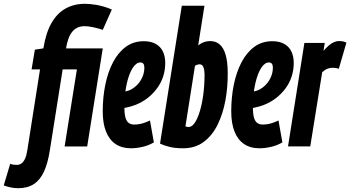

<svg xmlns="http://www.w3.org/2000/svg" viewBox="-141 -770 1843 1010"><path d="M-45.4 220Q-82.5 220 -121.4 205.3L-87.3 91.7Q-76 95.7 -67.9 96.5Q-59.8 97.3 -53 97.3Q-37.6 97.3 -26.7 88.7Q-15.9 80.1 -8.4 62.7Q-0.9 45.4 3 18.4L69.5 -404.8H25.1L42.5 -508.8L87.2 -515.5Q100.1 -596.4 129.4 -648.1Q158.7 -699.8 203.5 -724.9Q248.3 -750 305.9 -750Q316.5 -750 331.9 -748.8Q347.2 -747.6 366.4 -744.3Q385.5 -741 406.1 -734.9Q426.6 -728.9 447.3 -719.9L399.7 -613Q397.9 -613.9 381.3 -618.7Q364.6 -623.6 343.1 -627.9Q321.5 -632.3 304.3 -632.3Q263.6 -632.3 239.9 -604.1Q216.1 -576 206.3 -515.5H399.6L317.7 0.3H198.9L263.5 -404.8H188.6L121.1 21.3Q110.6 88.2 90.5 132.4Q70.3 176.6 37.1 198.3Q3.8 220 -45.4 220Z M489.6 -284.8Q503.6 -285.2 520.5 -289.2Q537.4 -293.2 549.4 -299.6Q581.2 -317.4 599.6 -348.1Q618 -378.8 618.4 -411.6Q618.4 -428.6 612.9 -435Q607.4 -441.4 597.8 -441.4Q576.4 -441.8 557.6 -413.5Q538.8 -385.2 526.5 -333.1Q514.2 -281 513.4 -210.2Q513 -172.6 518.9 -151.8Q524.8 -131 536.6 -122.9Q548.4 -114.8 564.4 -114.8Q576.8 -114.8 589.9 -116.8Q603 -118.8 617.6 -123.8Q632.2 -128.8 648 -136.2L668.4 -21Q641.2 -4.8 608.7 2.6Q576.2 10 547.8 10Q499.6 10 466.5 -12.6Q433.4 -35.2 416.4 -78.6Q399.4 -122 399.4 -184.2Q399.4 -258 413 -324.6Q426.6 -391.2 453.7 -442.8Q480.8 -494.4 521.1 -523.8Q561.4 -553.2 615 -553.2Q654 -553.2 679.1 -538.6Q704.2 -524 716.2 -498.4Q728.2 -472.8 728.2 -439.2Q728.2 -363 684.4 -304.3Q640.6 -245.6 571.6 -218.2Q547.4 -209 520.8 -203.5Q494.2 -198 466.8 -197.6Z M934.5 -740 901.6 -531.4Q917.3 -543.6 932.7 -548.8Q948.1 -554 964.1 -554Q994.3 -554 1014.8 -536.2Q1035.3 -518.4 1046.1 -481.2Q1056.9 -443.9 1056.9 -385.2Q1057.6 -312 1044.7 -241.7Q1031.8 -171.4 1003.9 -114.4Q975.9 -57.4 931 -23.7Q886.1 10 822.1 10Q779.1 10 749.5 2.3Q719.9 -5.4 700.8 -14.5L815.4 -740ZM908.9 -431.7Q904.3 -431.7 896.8 -429.5Q889.3 -427.4 884.6 -423.6L834.5 -105.2Q838.3 -103.3 842.8 -102.6Q847.2 -101.8 850.9 -101.8Q868.6 -101.8 883.8 -124.4Q898.9 -147 910.7 -186.4Q922.4 -225.7 928.7 -275Q935 -324.3 935 -378Q935 -400.4 929.3 -416Q923.6 -431.7 908.9 -431.7Z M1165.6 -284.8Q1179.6 -285.2 1196.5 -289.2Q1213.4 -293.2 1225.4 -299.6Q1257.2 -317.4 1275.6 -348.1Q1294 -378.8 1294.4 -411.6Q1294.4 -428.6 1288.9 -435Q1283.4 -441.4 1273.8 -441.4Q1252.4 -441.8 1233.6 -413.5Q1214.8 -385.2 1202.5 -333.1Q1190.2 -281 1189.4 -210.2Q1189 -172.6 1194.9 -151.8Q1200.8 -131 1212.6 -122.9Q1224.4 -114.8 1240.4 -114.8Q1252.8 -114.8 1265.9 -116.8Q1279 -118.8 1293.6 -123.8Q1308.2 -128.8 1324 -136.2L1344.4 -21Q1317.2 -4.8 1284.7 2.6Q1252.2 10 1223.8 10Q1175.6 10 1142.5 -12.6Q1109.4 -35.2 1092.4 -78.6Q1075.4 -122 1075.4 -184.2Q1075.4 -258 1089 -324.6Q1102.6 -391.2 1129.7 -442.8Q1156.8 -494.4 1197.1 -523.8Q1237.4 -553.2 1291 -553.2Q1330 -553.2 1355.1 -538.6Q1380.2 -524 1392.2 -498.4Q1404.2 -472.8 1404.2 -439.2Q1404.2 -363 1360.4 -304.3Q1316.6 -245.6 1247.6 -218.2Q1223.4 -209 1196.8 -203.5Q1170.2 -198 1142.8 -197.6Z M1567.4 -544 1560.7 -502.6Q1576.2 -520.5 1589.9 -531.8Q1603.5 -543 1616.4 -548.5Q1629.3 -554 1641.5 -554Q1652.5 -554 1661.7 -552.5Q1670.8 -551 1681.2 -545.6L1641.3 -408.2Q1633 -411.2 1623.5 -412.3Q1613.9 -413.5 1607.7 -413.5Q1594.7 -413.5 1581.8 -408.5Q1568.8 -403.5 1553.9 -390.2L1491.1 0H1374.1L1460.2 -544Z"/></svg>

Font: Georama
Style: Italic
Weight: 400
Width: 2
Italic angle: -9°
Designer: Jean-Baptiste Levee
Foundry: Production Type
Version: Version 1.000